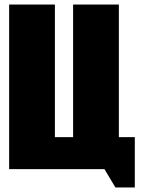

<svg xmlns="http://www.w3.org/2000/svg" viewBox="-20 -740 620 840"><path d="M20 0V-720.2H220.2V-140.1H299.8V-720.2H500V-140.1H569.8V80.1H484.9L437 0Z"/></svg>

Font: Mikodacs
Style: Regular
Weight: 400
Designer: gluk (gluksza@wp.pl)
Foundry: gluk (gluksza@wp.pl)
Version: Version 0.28